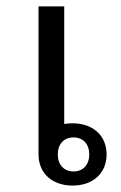

<svg xmlns="http://www.w3.org/2000/svg" viewBox="-20 -566 378 598"><path d="M206 12C269 12 312 -26 312 -85C312 -144 269 -182 206 -182C197 -182 188 -181 180 -180V-546H100V-85C100 -26 143 12 206 12ZM209 -32C179 -32 160 -53 160 -85C160 -117 179 -138 209 -138C239 -138 258 -117 258 -85C258 -53 239 -32 209 -32Z"/></svg>

Font: IBM Plex Thai Looped
Style: Regular
Weight: 400
Designer: Mike Abbink, Paul van der Laan, Pieter van Rosmalen, Ben Mitchell, Mark Frömberg
Foundry: Bold Monday
Version: Version 1.0